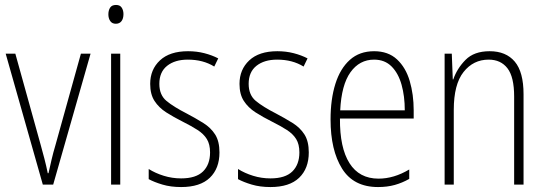

<svg xmlns="http://www.w3.org/2000/svg" viewBox="-20 -746 2208 776"><path d="M153 0 3 -529H42L144 -162Q152 -133 159.5 -104.5Q167 -76 173 -46H176Q182 -73 188.5 -101Q195 -129 204 -159L307 -529H346L195 0Z M449 -726Q465 -726 472 -715Q479 -704 479 -689Q479 -671 471 -660.5Q463 -650 448 -650Q433 -650 425.5 -661Q418 -672 418 -688Q418 -704 425 -715Q432 -726 449 -726ZM466 -529V0H429V-529Z M867 -130Q867 -65 828 -27.5Q789 10 712 10Q670 10 636.5 0Q603 -10 581 -22V-63Q608 -46 642 -35.5Q676 -25 712 -25Q772 -25 800.5 -53Q829 -81 829 -130Q829 -163 816 -184Q803 -205 778 -221Q753 -237 719 -254Q681 -273 651.5 -292Q622 -311 604.5 -338Q587 -365 587 -407Q587 -465 626.5 -502Q666 -539 740 -539Q775 -539 806 -531Q837 -523 862 -510L846 -477Q801 -505 739 -505Q687 -505 655.5 -480Q624 -455 624 -407Q624 -362 653 -338Q682 -314 735 -287Q771 -268 801.5 -249Q832 -230 849.5 -202.5Q867 -175 867 -130Z M1228 -130Q1228 -65 1189 -27.5Q1150 10 1073 10Q1031 10 997.5 0Q964 -10 942 -22V-63Q969 -46 1003 -35.5Q1037 -25 1073 -25Q1133 -25 1161.5 -53Q1190 -81 1190 -130Q1190 -163 1177 -184Q1164 -205 1139 -221Q1114 -237 1080 -254Q1042 -273 1012.5 -292Q983 -311 965.5 -338Q948 -365 948 -407Q948 -465 987.5 -502Q1027 -539 1101 -539Q1136 -539 1167 -531Q1198 -523 1223 -510L1207 -477Q1162 -505 1100 -505Q1048 -505 1016.5 -480Q985 -455 985 -407Q985 -362 1014 -338Q1043 -314 1096 -287Q1132 -268 1162.5 -249Q1193 -230 1210.5 -202.5Q1228 -175 1228 -130Z M1492 -539Q1549 -539 1584.5 -506Q1620 -473 1636 -418.5Q1652 -364 1652 -300V-267H1354Q1353 -149 1392.5 -86.5Q1432 -24 1510 -24Q1572 -24 1634 -61V-23Q1606 -7 1575.5 1.5Q1545 10 1508 10Q1409 10 1362.5 -64.5Q1316 -139 1316 -263Q1316 -345 1335.5 -407Q1355 -469 1394 -504Q1433 -539 1492 -539ZM1492 -505Q1433 -505 1396.5 -454Q1360 -403 1355 -300H1616Q1616 -357 1603 -403.5Q1590 -450 1562.5 -477.5Q1535 -505 1492 -505Z M1959 -539Q2025 -539 2060.5 -497Q2096 -455 2096 -365V0H2058V-356Q2058 -435 2031 -470Q2004 -505 1955 -505Q1893 -505 1853.5 -455Q1814 -405 1814 -302V0H1777V-529H1806L1810 -425H1812Q1827 -469 1861.5 -504Q1896 -539 1959 -539Z"/></svg>

Font: Noto Sans Lao Looped Condensed ExtraLight
Style: Regular
Weight: 200
Width: 3
Designer: Mark Frömberg, Ben Mitchell
Foundry: The Fontpad Ltd
Version: Version 1.002; ttfautohint (v1.8.4.7-5d5b)